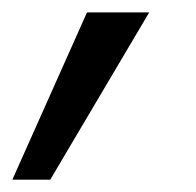

<svg xmlns="http://www.w3.org/2000/svg" viewBox="-98 -146 316 309"><path d="M-78.1 143.1 42 -126H142.1L-17.1 143.1Z"/></svg>

Font: Poppins
Style: Italic
Weight: 400
Italic angle: -10°
Designer: Ninad Kale (Devanagari), Jonny Pinhorn (Latin)
Foundry: Indian Type Foundry
Version: Version 3.200;PS 1.000;hotconv 16.6.54;makeotf.lib2.5.65590